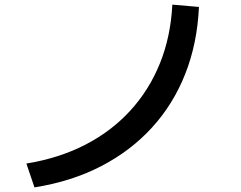

<svg xmlns="http://www.w3.org/2000/svg" viewBox="-20 -775 1040 830"><path d="M94 -68Q235 -91 348 -149Q461 -207 543 -296.5Q625 -386 671.5 -501.5Q718 -617 725 -755L840 -745Q833 -588 781 -456Q729 -324 636.5 -223Q544 -122 416 -56Q288 10 129 35Z"/></svg>

Font: M PLUS 2 Medium
Style: Regular
Weight: 500
Designer: Coji Morishita
Foundry: UNDERFOREST DESIGN
Version: Version 1.001